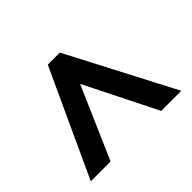

<svg xmlns="http://www.w3.org/2000/svg" viewBox="-109 -881 789 789"><g transform="rotate(-45 286.0 -486.0)"><path d="M23 -254H138L275 -568L432 -254H549L307 -718H237Z"/></g></svg>

Font: Noto Sans Lisu
Style: Bold
Weight: 700
Designer: Monotype Design Team. David Williams.
Foundry: Monotype Imaging Inc.
Version: Version 2.102